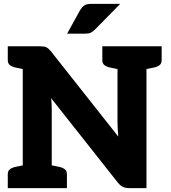

<svg xmlns="http://www.w3.org/2000/svg" viewBox="-20 -967 879 987"><path d="M97 0V-729H186Q207 -729 218 -724Q229 -719 242 -703L588 -265Q586 -286 585 -306Q584 -326 584 -343V-729H733V0H645Q626 0 612.5 -6Q599 -12 586 -28L243 -462Q245 -441 245.5 -429Q246 -417 246 -391V0ZM20 0V-71Q20 -88 30.5 -96.5Q41 -105 59 -109L103 -118L117 0ZM227 0 241 -118 285 -109Q303 -105 313.5 -96.5Q324 -88 324 -71V0ZM117 -729 103 -611 59 -620Q41 -624 30.5 -632.5Q20 -641 20 -658V-729ZM603 -729 589 -611 545 -620Q527 -624 516.5 -632.5Q506 -641 506 -658V-729ZM811 -729V-658Q811 -641 800.5 -632.5Q790 -624 772 -620L728 -611L714 -729ZM325 -794 393 -917Q402 -931 413.5 -939Q425 -947 448 -947H598L468 -815Q457 -804 446.5 -799Q436 -794 418 -794Z"/></svg>

Font: Aleo Black
Style: Regular
Weight: 900
Designer: Alessio Laiso
Foundry: Alessio Laiso
Version: Version 2.001;gftools[0.9.29]